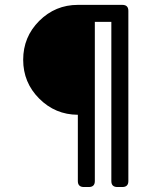

<svg xmlns="http://www.w3.org/2000/svg" viewBox="-20 -752 626 772"><path d="M317.4 0Q293 0 293 -23.9V-290.5Q202.1 -291 137.7 -355.5Q73.2 -419.9 73.2 -511.7Q73.2 -603.5 137.7 -668Q202.6 -732.4 293 -732.4H471.7Q496.1 -732.4 496.1 -708.5V-23.9Q496.1 0 471.7 0H452.1Q427.7 0 427.7 -23.9V-664.1H361.3V-23.9Q361.3 0 336.9 0Z"/></svg>

Font: Simply Mono
Style: Book
Weight: 400
Designer: Wojciech Kalinowski "wmk69" (wmk69@o2.pl)
Foundry: Wojciech Kalinowski "wmk69" (wmk69@o2.pl)
Version: Version 1.0.0